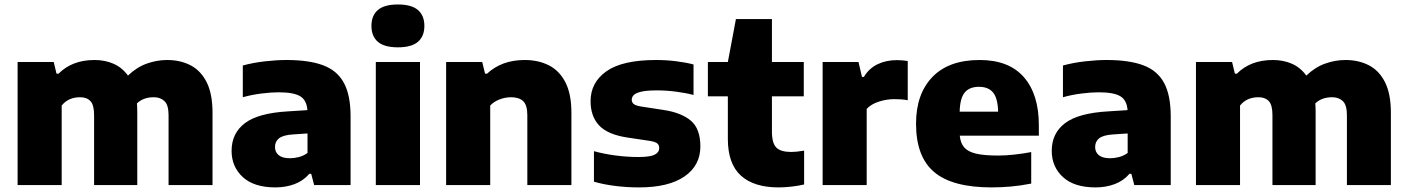

<svg xmlns="http://www.w3.org/2000/svg" viewBox="-20 -825 6276 856"><path d="M58.5 0V-548.5H219.5L232 -496.5H241Q301.5 -557.5 401.5 -557.5Q448 -557.5 486.2 -540.8Q524.5 -524 550.5 -488Q589.5 -525.5 634.5 -541.5Q679.5 -557.5 725 -557.5Q784 -557.5 829.8 -533.8Q875.5 -510 901.5 -458.2Q927.5 -406.5 927.5 -322V0H731.5V-311.5Q731.5 -357 713.2 -374.2Q695 -391.5 666 -391.5Q619 -391.5 590.5 -364Q592 -346 592 -327V0H399.5V-311.5Q399.5 -357 383.2 -374.2Q367 -391.5 337.5 -391.5Q284.5 -391.5 255 -354.5V0Z M1208 10.5Q1112.5 10.5 1062.5 -35.5Q1012.5 -81.5 1012.5 -152.5Q1012.5 -231 1072 -276Q1131.5 -321 1264.5 -328.5L1350.5 -334Q1347.5 -378 1318.5 -395.8Q1289.5 -413.5 1221.5 -413.5Q1188 -413.5 1144.8 -408Q1101.5 -402.5 1062.5 -391.5V-533Q1108 -545.5 1160.5 -551.5Q1213 -557.5 1257.5 -557.5Q1357.5 -557.5 1420.5 -534Q1483.5 -510.5 1513.2 -455.5Q1543 -400.5 1543 -306V0H1380.5L1367.5 -50H1359Q1332 -18.5 1292.8 -4Q1253.5 10.5 1208 10.5ZM1206 -169.5Q1206 -146.5 1222.8 -133Q1239.5 -119.5 1272.5 -119.5Q1292 -119.5 1312.5 -124.8Q1333 -130 1351 -143V-230L1284 -225.5Q1241.5 -222.5 1223.8 -208.2Q1206 -194 1206 -169.5Z M1655.5 0V-548.5H1852.5V0ZM1754 -614Q1693 -614 1664.5 -638.8Q1636 -663.5 1636 -709.5Q1636 -755.5 1664.5 -780.2Q1693 -805 1754 -805Q1815 -805 1843.5 -780.2Q1872 -755.5 1872 -709.5Q1872 -663.5 1843.5 -638.8Q1815 -614 1754 -614Z M1969 0V-548.5H2130L2142.5 -496.5H2151.5Q2216.5 -557.5 2319.5 -557.5Q2380 -557.5 2427 -533.8Q2474 -510 2500.8 -458Q2527.5 -406 2527.5 -322.5V0H2331V-311Q2331 -357 2312.2 -374.2Q2293.5 -391.5 2259 -391.5Q2233 -391.5 2207.8 -382Q2182.5 -372.5 2165.5 -354.5V0Z M2829.5 10.5Q2775 10.5 2723 4Q2671 -2.5 2628 -15V-151Q2671 -139 2722.8 -132Q2774.5 -125 2826.5 -125Q2879 -125 2899 -135.5Q2919 -146 2919 -164.5Q2919 -178 2910.8 -185.2Q2902.5 -192.5 2879.5 -196.5L2776 -212Q2688.5 -225.5 2650.8 -266Q2613 -306.5 2613 -374Q2613 -457.5 2684 -507.5Q2755 -557.5 2905.5 -557.5Q2950 -557.5 2994.5 -552Q3039 -546.5 3072 -537.5V-401.5Q3038.5 -410.5 2995.2 -416.2Q2952 -422 2909 -422Q2862 -422 2837.8 -416Q2813.5 -410 2805 -400.8Q2796.5 -391.5 2796.5 -380.5Q2796.5 -369 2804.8 -361.8Q2813 -354.5 2836 -350.5L2940 -334.5Q3018 -322.5 3060.2 -286.8Q3102.5 -251 3102.5 -172Q3102.5 -87 3031.5 -38.2Q2960.5 10.5 2829.5 10.5Z M3451 10.5Q3341 10.5 3283 -42.2Q3225 -95 3225 -205.5V-395.5H3136V-548.5H3225L3261 -740H3421.5V-548.5H3563.5V-395.5H3421.5V-239.5Q3421.5 -186.5 3441.2 -167Q3461 -147.5 3507.5 -147.5Q3530.5 -147.5 3565 -153.5V-2.5Q3541.5 3 3510.8 6.8Q3480 10.5 3451 10.5Z M3647.5 0V-548.5H3807.5L3823 -482H3831.5Q3854.5 -520.5 3892.8 -538.8Q3931 -557 3979 -557Q3992 -557 4004.5 -555.8Q4017 -554.5 4027 -553V-378Q4012.5 -381 3996.5 -382Q3980.5 -383 3967 -383Q3933 -383 3898.5 -372Q3864 -361 3844 -339.5V0Z M4400.5 10.5Q4226 10.5 4145 -57.8Q4064 -126 4064 -273.5Q4064 -406 4137 -481.8Q4210 -557.5 4347.5 -557.5Q4478 -557.5 4544.8 -481Q4611.5 -404.5 4611.5 -267V-220H4259Q4262 -188 4278.2 -168.5Q4294.5 -149 4330.8 -140.2Q4367 -131.5 4430.5 -131.5Q4464 -131.5 4502.5 -135.8Q4541 -140 4577.5 -147V-6.5Q4529 3 4485.2 6.8Q4441.5 10.5 4400.5 10.5ZM4344.5 -438Q4302.5 -438 4281.2 -412.8Q4260 -387.5 4258.5 -327H4430Q4428.5 -387 4407.5 -412.5Q4386.5 -438 4344.5 -438Z M4864.5 10.5Q4769 10.5 4719 -35.5Q4669 -81.5 4669 -152.5Q4669 -231 4728.5 -276Q4788 -321 4921 -328.5L5007 -334Q5004 -378 4975 -395.8Q4946 -413.5 4878 -413.5Q4844.5 -413.5 4801.2 -408Q4758 -402.5 4719 -391.5V-533Q4764.5 -545.5 4817 -551.5Q4869.5 -557.5 4914 -557.5Q5014 -557.5 5077 -534Q5140 -510.5 5169.8 -455.5Q5199.5 -400.5 5199.5 -306V0H5037L5024 -50H5015.5Q4988.5 -18.5 4949.2 -4Q4910 10.5 4864.5 10.5ZM4862.5 -169.5Q4862.5 -146.5 4879.2 -133Q4896 -119.5 4929 -119.5Q4948.5 -119.5 4969 -124.8Q4989.5 -130 5007.5 -143V-230L4940.5 -225.5Q4898 -222.5 4880.2 -208.2Q4862.5 -194 4862.5 -169.5Z M5312 0V-548.5H5473L5485.5 -496.5H5494.5Q5555 -557.5 5655 -557.5Q5701.5 -557.5 5739.8 -540.8Q5778 -524 5804 -488Q5843 -525.5 5888 -541.5Q5933 -557.5 5978.5 -557.5Q6037.5 -557.5 6083.2 -533.8Q6129 -510 6155 -458.2Q6181 -406.5 6181 -322V0H5985V-311.5Q5985 -357 5966.8 -374.2Q5948.5 -391.5 5919.5 -391.5Q5872.5 -391.5 5844 -364Q5845.5 -346 5845.5 -327V0H5653V-311.5Q5653 -357 5636.8 -374.2Q5620.5 -391.5 5591 -391.5Q5538 -391.5 5508.5 -354.5V0Z"/></svg>

Font: Encode Sans SmExp XBd
Style: Regular
Weight: 800
Width: 6
Designer: Multiple Designers
Foundry: Impallari Type
Version: Version 3.002; ttfautohint (v1.8.3) -l 8 -r 50 -G 200 -x 14 